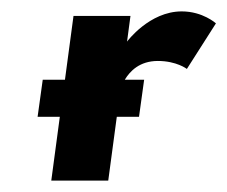

<svg xmlns="http://www.w3.org/2000/svg" viewBox="-20 -317 399 337"><path d="M209 -289H109L94 -177H55L46 -112H85L70 0H170L185 -112H224L233 -177H199C208 -192 225 -210 257 -210C290 -210 308 -196 308 -196L359 -276C359 -276 336 -297 299 -297C242 -297 203 -244 203 -244Z"/></svg>

Font: Hussar Tani
Style: Kurs
Weight: 700
Foundry: Cannot Into Space Fonts
Version: Version 0.92